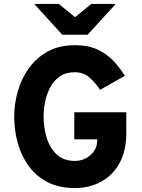

<svg xmlns="http://www.w3.org/2000/svg" viewBox="-20 -941 719 973"><path d="M359.5 12Q278.5 12 220.5 -18.2Q162.5 -48.5 125 -100.2Q87.5 -152 69.8 -216.8Q52 -281.5 52 -350Q52 -414.5 70.2 -478.5Q88.5 -542.5 126.2 -595.2Q164 -648 222 -680Q280 -712 359.5 -712Q427 -712 474.5 -689.8Q522 -667.5 555 -632Q588 -596.5 613 -557L487 -485.5Q464 -521.5 433.2 -548.2Q402.5 -575 359.5 -575Q314 -575 283.5 -554Q253 -533 235 -499.5Q217 -466 209 -426.5Q201 -387 201 -350Q201 -293 217 -241.8Q233 -190.5 267.8 -158Q302.5 -125.5 359.5 -125.5Q390 -125.5 415.8 -139.2Q441.5 -153 457 -176.2Q472.5 -199.5 472.5 -227V-235H356.5V-372H620V-265.5Q620 -176 585.5 -114Q551 -52 492 -20Q433 12 359.5 12ZM295.5 -765 153.5 -921H278L360.5 -854L442.5 -921H566.5L424 -765Z"/></svg>

Font: Overpass ExtraBold
Style: Regular
Weight: 800
Designer: Delve Withrington, Dave Bailey, Thomas Jockin
Foundry: Delve Fonts LLC
Version: Version 4.000; ttfautohint (v1.8.3)